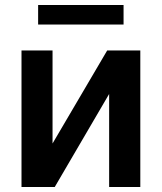

<svg xmlns="http://www.w3.org/2000/svg" viewBox="-20 -747 646 767"><path d="M473.6 -727.1V-648.9H132.3V-727.1ZM189.9 -173.8 408.2 -545.4H540.5V0H416V-371.6L198.7 0H65.9V-545.4H189.9Z"/></svg>

Font: Interop SemBd
Style: Regular
Weight: 600
Designer: Rasmus Andersson, Google, Jang Haemin
Foundry: jhaemin
Version: Version 1.007